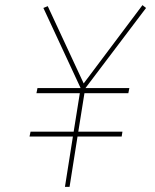

<svg xmlns="http://www.w3.org/2000/svg" viewBox="-20 -728 604 748"><path d="M122 -365 126 -385H294L149 -697L166 -704L306 -403L535 -708L549 -697L313 -385H484L480 -365H309L285 -215H457L454 -196H282L251 0H233L264 -196H95L99 -215H267L291 -365Z"/></svg>

Font: Georama ExtraCondensed Thin Thin
Style: Italic
Weight: 250
Italic angle: -9°
Version: Version 1.001